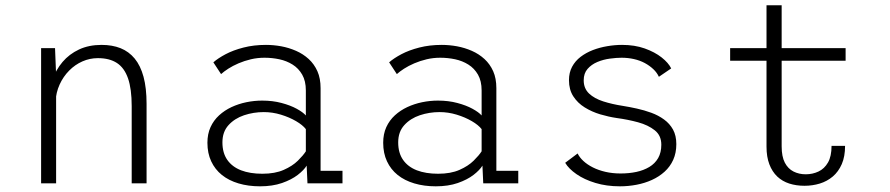

<svg xmlns="http://www.w3.org/2000/svg" viewBox="-20 -678 3290 710"><path d="M132 0V-500H183.5L187.5 -400.5V0ZM467 0V-285.5Q467 -349 453.5 -388Q440 -427 412.5 -445Q385 -463 342 -463Q312 -463 284.8 -451Q257.5 -439 235.8 -417Q214 -395 200.5 -365.5Q187 -336 185.5 -302L160.5 -305Q160.5 -345 173.5 -382.2Q186.5 -419.5 211.2 -448.8Q236 -478 272.2 -495Q308.5 -512 355.5 -512Q395 -512 425.8 -499.8Q456.5 -487.5 478 -461.5Q499.5 -435.5 510.8 -394Q522 -352.5 522 -294V0Z M941.5 11Q898 11 862 0.2Q826 -10.5 800.5 -31Q775 -51.5 761 -81.5Q747 -111.5 747 -150Q747 -182.5 758.5 -207.8Q770 -233 790.2 -251.5Q810.5 -270 836.2 -282Q862 -294 891 -300Q920 -306 949.5 -306Q988.5 -306 1021.2 -297.2Q1054 -288.5 1077.2 -275.8Q1100.5 -263 1111 -251V-343.5Q1111 -378.5 1097.5 -402Q1084 -425.5 1062 -439.2Q1040 -453 1013 -458.8Q986 -464.5 958 -464.5Q932 -464.5 907.8 -458.8Q883.5 -453 862 -443.8Q840.5 -434.5 824.2 -424Q808 -413.5 797.5 -404L769 -447.5Q786 -462.5 814.2 -477.5Q842.5 -492.5 880.5 -502.2Q918.5 -512 963.5 -512Q991.5 -512 1020 -506.8Q1048.5 -501.5 1074.8 -490Q1101 -478.5 1121.5 -459.8Q1142 -441 1153.8 -414.5Q1165.5 -388 1165.5 -352V-46.5H1246.5V0H1117L1114 -65.5Q1104 -49 1081 -31.2Q1058 -13.5 1022.8 -1.2Q987.5 11 941.5 11ZM950 -35.5Q997 -35.5 1029.2 -49.8Q1061.5 -64 1081.5 -83.8Q1101.5 -103.5 1111 -118.5V-200.5Q1099.5 -215.5 1074.8 -230Q1050 -244.5 1018.8 -254Q987.5 -263.5 955.5 -263.5Q917.5 -263.5 882.5 -251.8Q847.5 -240 825 -215.2Q802.5 -190.5 802.5 -151.5Q802.5 -112.5 820.5 -86.8Q838.5 -61 871.5 -48.2Q904.5 -35.5 950 -35.5Z M1591.5 11Q1548 11 1512 0.2Q1476 -10.5 1450.5 -31Q1425 -51.5 1411 -81.5Q1397 -111.5 1397 -150Q1397 -182.5 1408.5 -207.8Q1420 -233 1440.2 -251.5Q1460.5 -270 1486.2 -282Q1512 -294 1541 -300Q1570 -306 1599.5 -306Q1638.5 -306 1671.2 -297.2Q1704 -288.5 1727.2 -275.8Q1750.5 -263 1761 -251V-343.5Q1761 -378.5 1747.5 -402Q1734 -425.5 1712 -439.2Q1690 -453 1663 -458.8Q1636 -464.5 1608 -464.5Q1582 -464.5 1557.8 -458.8Q1533.5 -453 1512 -443.8Q1490.5 -434.5 1474.2 -424Q1458 -413.5 1447.5 -404L1419 -447.5Q1436 -462.5 1464.2 -477.5Q1492.5 -492.5 1530.5 -502.2Q1568.5 -512 1613.5 -512Q1641.5 -512 1670 -506.8Q1698.5 -501.5 1724.8 -490Q1751 -478.5 1771.5 -459.8Q1792 -441 1803.8 -414.5Q1815.5 -388 1815.5 -352V-46.5H1896.5V0H1767L1764 -65.5Q1754 -49 1731 -31.2Q1708 -13.5 1672.8 -1.2Q1637.5 11 1591.5 11ZM1600 -35.5Q1647 -35.5 1679.2 -49.8Q1711.5 -64 1731.5 -83.8Q1751.5 -103.5 1761 -118.5V-200.5Q1749.5 -215.5 1724.8 -230Q1700 -244.5 1668.8 -254Q1637.5 -263.5 1605.5 -263.5Q1567.5 -263.5 1532.5 -251.8Q1497.5 -240 1475 -215.2Q1452.5 -190.5 1452.5 -151.5Q1452.5 -112.5 1470.5 -86.8Q1488.5 -61 1521.5 -48.2Q1554.5 -35.5 1600 -35.5Z M2272.5 11Q2223 11 2181.8 -1.5Q2140.5 -14 2111.8 -34Q2083 -54 2070 -76L2116 -110.5Q2123 -96 2137.2 -82.8Q2151.5 -69.5 2172.2 -59Q2193 -48.5 2219 -42.5Q2245 -36.5 2275 -36.5Q2306 -36.5 2333 -42.2Q2360 -48 2381 -60.5Q2402 -73 2413.8 -93.5Q2425.5 -114 2425.5 -143Q2425.5 -177 2401.2 -196.2Q2377 -215.5 2339.5 -225.8Q2302 -236 2261 -241.5Q2230.5 -246 2199.5 -255.2Q2168.5 -264.5 2142.2 -280.8Q2116 -297 2100 -321.8Q2084 -346.5 2084 -381.5Q2084 -409.5 2095.5 -431Q2107 -452.5 2127 -467.8Q2147 -483 2172.2 -492.8Q2197.5 -502.5 2225.5 -507.2Q2253.5 -512 2280.5 -512Q2327 -512 2364.2 -498.8Q2401.5 -485.5 2426.8 -465.5Q2452 -445.5 2462 -425L2416.5 -394Q2409.5 -409.5 2396 -422.2Q2382.5 -435 2364.5 -444.8Q2346.5 -454.5 2324.5 -459.5Q2302.5 -464.5 2278.5 -464.5Q2259.5 -464.5 2235.2 -461.2Q2211 -458 2189 -448.8Q2167 -439.5 2152.8 -423.2Q2138.5 -407 2138.5 -381Q2138.5 -351 2158.2 -332.2Q2178 -313.5 2211 -303Q2244 -292.5 2283 -286.5Q2308 -282.5 2335.2 -276.5Q2362.5 -270.5 2388.5 -261Q2414.5 -251.5 2435.5 -236.2Q2456.5 -221 2468.8 -198.8Q2481 -176.5 2481 -145Q2481 -112.5 2469.5 -87Q2458 -61.5 2437.5 -43Q2417 -24.5 2390.5 -12.5Q2364 -0.5 2333.8 5.2Q2303.5 11 2272.5 11Z M2814.5 -135.5V-658.5H2870.5V-137Q2870.5 -99 2882.2 -76.5Q2894 -54 2914.2 -43.8Q2934.5 -33.5 2959.5 -33.5Q2985 -33.5 3006.8 -43.8Q3028.5 -54 3041.8 -77Q3055 -100 3055 -138.5H3105Q3105 -99 3092.8 -71Q3080.5 -43 3059.5 -25.2Q3038.5 -7.5 3011.5 0.8Q2984.5 9 2955 9Q2924.5 9 2898.8 0.8Q2873 -7.5 2854.2 -25.2Q2835.5 -43 2825 -70.5Q2814.5 -98 2814.5 -135.5ZM2680 -453.5V-500H3107V-453.5Z"/></svg>

Font: Trispace Thin ExtraLight
Style: Regular
Weight: 250
Version: Version 1.210